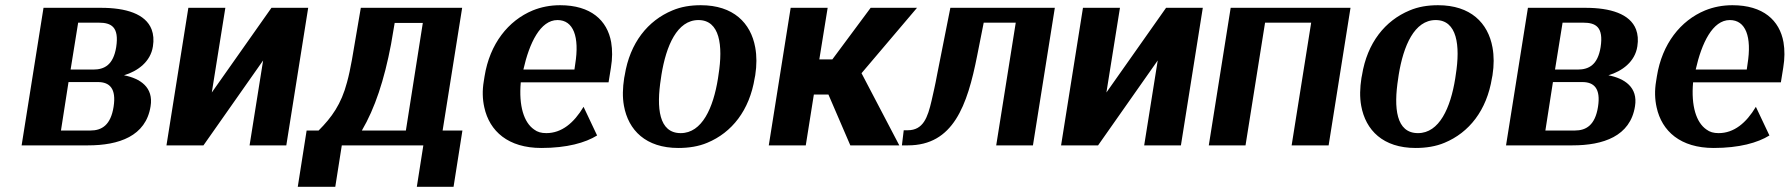

<svg xmlns="http://www.w3.org/2000/svg" viewBox="-20 -558 6870 737"><path d="M63 0H318C436 0 540 -35 558 -150C570 -223 518 -257 456 -269C509 -285 558 -321 567 -380C571 -405 569 -426 562 -445C539 -505 463 -528 368 -528H147ZM214 -57 243 -243H356C401 -243 427 -218 416 -148C405 -78 371 -57 327 -57ZM251 -291 280 -471H359C407 -471 438 -455 426 -377C415 -309 381 -291 338 -291Z M619 0H761L990 -326L938 0H1079L1163 -528H1022L793 -203L845 -528H703Z M1157 -57 1123 159H1267L1292 0H1605L1580 159H1721L1755 -57H1679L1754 -528H1365L1331 -329C1325 -296 1319 -267 1312 -242C1290 -158 1253 -107 1203 -57ZM1369 -57C1419 -142 1455 -251 1481 -388L1495 -470H1603L1538 -57Z M1837 -246C1831 -211 1832 -177 1839 -146C1859 -54 1931 10 2058 10C2156 10 2227 -10 2272 -38L2220 -148C2183 -86 2136 -47 2077 -47C2058 -47 2043 -51 2030 -61C1991 -88 1971 -151 1979 -242H2316L2325 -298C2331 -334 2331 -366 2326 -396C2311 -480 2248 -538 2130 -538C2092 -538 2057 -531 2025 -518C1931 -479 1860 -390 1840 -265ZM1989 -291C2012 -393 2054 -481 2120 -481C2181 -481 2205 -417 2188 -312L2185 -291Z M2376 -259C2370 -220 2369 -185 2375 -152C2392 -58 2459 10 2584 10C2624 10 2662 4 2695 -10C2789 -49 2857 -134 2877 -259L2879 -269C2885 -308 2885 -343 2879 -376C2862 -470 2795 -538 2670 -538C2630 -538 2594 -532 2561 -518C2467 -479 2398 -394 2378 -269ZM2517 -257 2519 -271C2537 -382 2579 -481 2661 -481C2743 -481 2756 -384 2738 -271L2736 -257C2718 -144 2675 -47 2593 -47C2509 -47 2499 -143 2517 -257Z M2931 0H3073L3104 -195H3160L3244 0H3432L3287 -277L3500 -528H3322L3175 -330H3125L3157 -528H3015Z M3449 -58 3442 0H3465C3639 0 3693 -152 3731 -345L3756 -471H3879L3804 0H3945L4029 -528H3628L3577 -271C3570 -232 3562 -199 3556 -172C3541 -107 3524 -58 3464 -58Z M4053 0H4195L4424 -326L4372 0H4513L4597 -528H4456L4227 -203L4279 -528H4137Z M4620 0H4761L4836 -471H5013L4938 0H5080L5164 -528H4704Z M5206 -259C5200 -220 5199 -185 5205 -152C5222 -58 5289 10 5414 10C5454 10 5492 4 5525 -10C5619 -49 5687 -134 5707 -259L5709 -269C5715 -308 5715 -343 5709 -376C5692 -470 5625 -538 5500 -538C5460 -538 5424 -532 5391 -518C5297 -479 5228 -394 5208 -269ZM5347 -257 5349 -271C5367 -382 5409 -481 5491 -481C5573 -481 5586 -384 5568 -271L5566 -257C5548 -144 5505 -47 5423 -47C5339 -47 5329 -143 5347 -257Z M5761 0H6016C6134 0 6238 -35 6256 -150C6268 -223 6216 -257 6154 -269C6207 -285 6256 -321 6265 -380C6269 -405 6267 -426 6260 -445C6237 -505 6161 -528 6066 -528H5845ZM5912 -57 5941 -243H6054C6099 -243 6125 -218 6114 -148C6103 -78 6069 -57 6025 -57ZM5949 -291 5978 -471H6057C6105 -471 6136 -455 6124 -377C6113 -309 6079 -291 6036 -291Z M6337 -246C6331 -211 6332 -177 6339 -146C6359 -54 6431 10 6558 10C6656 10 6727 -10 6772 -38L6720 -148C6683 -86 6636 -47 6577 -47C6558 -47 6543 -51 6530 -61C6491 -88 6471 -151 6479 -242H6816L6825 -298C6831 -334 6831 -366 6826 -396C6811 -480 6748 -538 6630 -538C6592 -538 6557 -531 6525 -518C6431 -479 6360 -390 6340 -265ZM6489 -291C6512 -393 6554 -481 6620 -481C6681 -481 6705 -417 6688 -312L6685 -291Z"/></svg>

Font: Aerodynamic
Style: Obl
Weight: 500
Designer: Google
Version: Version 2.000980; 2014